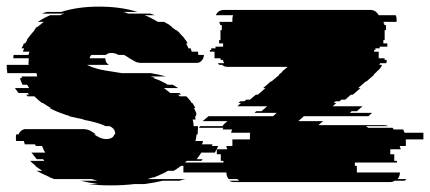

<svg xmlns="http://www.w3.org/2000/svg" viewBox="-29 -550 1299 580"><path d="M620 -89H579Q573 -79 565 -69H583Q582 -67 579 -64H535Q531 -60 527.5 -56.5Q524 -53 519 -49H518Q513 -45 507.5 -41.5Q502 -38 496 -34H478Q469 -28 458 -23.5Q447 -19 436 -14H432Q429 -13 425.5 -12Q422 -11 417 -9H531Q527 -8 522.5 -7Q518 -6 513 -4H463Q450 -1 436 1.5Q422 4 407 6H377Q361 8 343 9Q325 10 305 10Q286 10 269.5 9Q253 8 238 6H267Q253 4 240 1.5Q227 -1 215 -4H265L248 -9H134Q131 -11 127.5 -12Q124 -13 120 -14H123Q112 -19 101.5 -24Q91 -29 81 -34H99Q93 -38 87.5 -41.5Q82 -45 77 -49H79Q74 -53 70 -56.5Q66 -60 62 -64H105Q104 -66 103 -67Q102 -68 101 -69H82Q78 -74 74 -79Q70 -84 66 -89H108Q104 -94 102 -99.5Q100 -105 98 -109H79Q77 -113 77 -114H46L43 -124H20Q19 -127 19 -133Q19 -141 20 -144H27Q32 -156 43 -159H41Q43 -160 48 -160H226Q227 -160 228.5 -159.5Q230 -159 231 -159H233Q241 -157 247.5 -153Q254 -149 261 -144H255Q263 -139 272 -134.5Q281 -130 293 -130Q301 -130 308 -133.5Q315 -137 316 -144H319V-145Q319 -154 315 -159Q311 -165 302 -169H290Q280 -174 263.5 -179Q247 -184 218 -189H227L211 -192Q203 -194 195 -195.5Q187 -197 179 -199H183L166 -204H168Q155 -208 143 -213Q131 -218 120 -224H124L100 -239H98Q91 -244 85.5 -249Q80 -254 75 -259H54Q53 -261 52 -262Q51 -263 50 -264H59Q56 -267 55 -269H27L16 -284H59L53 -294H39Q34 -305 31 -314H37Q37 -316 36.5 -317Q36 -318 36 -319H83Q83 -323 81 -329H-7Q-7 -333 -7.5 -336.5Q-8 -340 -9 -344H-8L-9 -354H58Q57 -356 57 -359Q57 -363 57.5 -366.5Q58 -370 58 -374H11L12 -384H57L60 -394H40Q41 -396 42 -399Q43 -402 44 -404H36Q38 -408 40 -411.5Q42 -415 43 -419H47L53 -429H52Q54 -433 57 -436.5Q60 -440 63 -444Q66 -448 69 -451.5Q72 -455 76 -459H74L79 -464H78Q79 -466 80.5 -467Q82 -468 83 -469H85L97 -479Q99 -481 100.5 -482Q102 -483 104 -484H85Q102 -495 122 -504H153Q156 -506 159 -507Q162 -508 166 -509H98Q102 -511 105.5 -512Q109 -513 113 -514H156Q181 -522 209.5 -526Q238 -530 270 -530Q303 -530 332 -526Q361 -522 386 -514H343Q347 -513 350.5 -512Q354 -511 358 -509H425L439 -504H408Q419 -500 429 -494.5Q439 -489 448 -484H467L475 -479H476Q480 -477 483.5 -474Q487 -471 490 -469H489L495 -464H496L502 -459H504Q513 -452 519 -444Q527 -437 531 -429H532L538 -419H533Q535 -415 537 -411.5Q539 -408 540 -404H547L550 -394H569L570 -387V-384H587Q587 -380 585 -374Q578 -360 565 -360H397Q387 -360 378.5 -364.5Q370 -369 362 -374Q355 -379 346 -384H329Q319 -390 307 -390Q297 -390 291 -384H247Q242 -379 242 -374H289Q289 -369 291 -364Q293 -359 300 -354H234Q239 -352 245 -349Q251 -346 260 -344H259Q271 -340 289.5 -337Q308 -334 333 -330Q335 -330 336.5 -329.5Q338 -329 339 -329H427Q439 -327 450.5 -324.5Q462 -322 472 -319H425Q429 -318 432.5 -317Q436 -316 440 -314H434Q447 -310 457.5 -305Q468 -300 478 -294H493L509 -284H466Q471 -280 476 -276.5Q481 -273 485 -269H513L518 -264H509L514 -259H534Q545 -248 550 -239H552Q555 -235 557 -231.5Q559 -228 561 -224H557Q559 -219 561.5 -214Q564 -209 565 -204H562L564 -199H560Q561 -197 561 -194Q561 -191 562 -189H553Q556 -179 556 -169H569V-162Q569 -158 568.5 -153.5Q568 -149 568 -144H565Q564 -139 563.5 -134Q563 -129 561 -124H584Q584 -119 581 -114H613Q611 -110 611 -109H630Q628 -104 625.5 -99Q623 -94 620 -89Z M1193 -149H1250V-129H1197V-109H1179V-104H1181V-99H1150V-84H1162V-64H1170V-59H1043V-49H1049V-29H1179V-27Q1179 -18 1172 -9H1199Q1195 -5 1193 -4H1163Q1158 0 1149 0H679Q669 0 664 -4H694Q692 -5 688 -9H662Q655 -18 655 -27V-29H525V-49H519V-59H646V-64H638V-84H626V-99H657V-104H655V-109H673V-129H726V-142Q726 -147 727 -149H669L672 -159H643L646 -164H572Q573 -166 576 -169H643Q647 -175 650 -177L658 -184H583L601 -199H796L807 -209H740L745 -214H761L778 -229H688L699 -239H691L697 -244H709L715 -249H726L744 -264H750L773 -284H766L789 -304H791L815 -324H813L825 -334H823L840 -348H659Q648 -348 642 -354H634Q631 -356 629 -359H648Q646 -363 644 -369H638Q637 -371 637 -374H619V-394H605V-399H609V-404H622V-409H645V-419H633V-429H637V-459H641V-474H636V-479H634V-484H673V-493Q673 -498 675 -504H623Q630 -520 648 -520H1090Q1106 -520 1115 -504H1166Q1169 -500 1169 -493V-484H1130V-479H1132V-474H1137V-459H1133V-429H1129V-419H1141V-409H1118V-404H1105V-399H1101V-394H1115V-374H1133V-369H1139V-367Q1139 -362 1138 -359H1119Q1119 -358 1117 -354H1125Q1123 -347 1114 -338L1109 -334H1110L1099 -324H1101L1078 -304H1076L1053 -284H1060L1037 -264H1031L1014 -249H1002L997 -244H985L979 -239H987L976 -229H1066L1049 -214H1033L1028 -209H1095L1084 -199H889L872 -184H947L933 -172H1131Q1139 -172 1143 -169H1076Q1079 -168 1083 -164H1157L1160 -159H1189Q1191 -155 1193 -149Z"/></svg>

Font: Rubik Glitch
Style: Regular
Weight: 400
Designer: Hubert and Fischer, NaN
Foundry: Hubert and Fischer, NaN
Version: Version 2.200